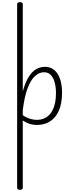

<svg xmlns="http://www.w3.org/2000/svg" viewBox="-20 -1135 675 1770"><path d="M163 615Q150 615 144 610Q138 605 138 596V-1096Q138 -1106 144.5 -1110.5Q151 -1115 165 -1115Q178 -1115 184 -1110.5Q190 -1106 190 -1096V-293Q213 -375 243.5 -424.5Q274 -474 312 -496.5Q350 -519 394 -519Q468 -519 510 -455.5Q552 -392 552 -279Q552 -227 543 -181.5Q534 -136 515 -99.5Q496 -63 468 -37Q440 -11 402.5 3Q365 17 317 17Q285 17 254.5 7.5Q224 -2 190 -24V596Q190 605 183.5 610Q177 615 163 615ZM190 -73Q227 -48 260 -39Q293 -30 318 -30Q352 -30 380 -40.5Q408 -51 429.5 -71.5Q451 -92 466 -122Q481 -152 488.5 -191Q496 -230 496 -278Q496 -328 485 -371.5Q474 -415 450 -442Q426 -469 386 -469Q343 -469 304 -435Q265 -401 235.5 -324.5Q206 -248 190 -121Z"/></svg>

Font: Playwrite FR Moderne ExtraLight
Style: Regular
Weight: 250
Version: Version 1.002